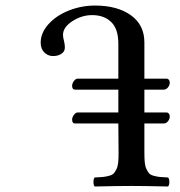

<svg xmlns="http://www.w3.org/2000/svg" viewBox="-20 -676 654 698"><path d="M324.2 2Q319.8 -2.4 319.8 -14.4Q319.8 -26.4 324.2 -30.8Q344.2 -31.7 354.5 -32.7Q364.7 -33.7 376.5 -36.9Q388.2 -40 393.3 -45.4Q398.4 -50.8 403.3 -60.8Q408.2 -70.8 409.7 -85Q411.1 -99.1 411.1 -120.1L410.2 -227.1H252.9Q242.2 -227.1 242.2 -241.2Q242.2 -250 248.8 -258.5Q255.4 -267.1 262.2 -267.1H410.2V-350.1H252.9Q242.2 -350.1 242.2 -363.8Q242.2 -373 248.8 -381.6Q255.4 -390.1 262.2 -390.1H410.2V-517.1Q410.2 -570.8 384.3 -595.9Q358.4 -621.1 314.9 -621.1Q277.3 -621.1 243.2 -599.1Q209 -577.1 209 -548.8Q209 -541 212.4 -528.3Q215.8 -515.6 215.8 -502.9Q215.8 -488.8 203.4 -480.5Q190.9 -472.2 172.9 -472.2Q154.8 -472.2 141.4 -485.1Q127.9 -498 127.9 -521Q127.9 -556.6 156.2 -588.1Q184.6 -619.6 230.2 -637.7Q275.9 -655.8 325.2 -655.8Q406.7 -655.8 455.8 -620.6Q504.9 -585.4 504.9 -522V-390.1H585Q590.8 -390.1 594 -385.7Q597.2 -381.3 597.2 -376Q597.2 -366.2 590.6 -358.2Q584 -350.1 575.2 -350.1H504.9V-267.1H585Q590.8 -267.1 594 -262.7Q597.2 -258.3 597.2 -252.9Q597.2 -243.2 590.6 -235.1Q584 -227.1 575.2 -227.1H504.9V-120.1Q504.9 -99.1 506.3 -85Q507.8 -70.8 512.7 -60.8Q517.6 -50.8 522.5 -45.4Q527.3 -40 539.1 -36.9Q550.8 -33.7 561 -32.7Q571.3 -31.7 590.8 -30.8Q595.7 -26.4 595.7 -14.4Q595.7 -2.4 590.8 2Q502.9 0 458 0Q412.1 0 324.2 2Z"/></svg>

Font: Common Serif News
Style: Italic
Weight: 450
Italic angle: -12°
Designer: Philipp H. Poll, Khaled Hosny
Foundry: Stefan Peev, Context Ltd.
Version: Version 1.026